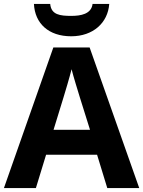

<svg xmlns="http://www.w3.org/2000/svg" viewBox="-20 -1052 730 979"><path d="M537 -1032H452C446 -980 391 -971 344 -971C287 -971 241 -976 236 -1032H153C158 -932 228 -867 343 -867C454 -867 530 -935 537 -1032ZM527 -93H690L437 -810H252L0 -93H163L215 -263H475ZM387 -556 439 -390H253L304 -556C311 -578 335 -659 345 -699C355 -659 377 -589 387 -556Z"/></svg>

Font: Noto Sans Kannada UI
Style: Bold
Weight: 700
Designer: Jelle Bosma - Monotype Design Team
Foundry: Monotype Imaging Inc.
Version: Version 2.005